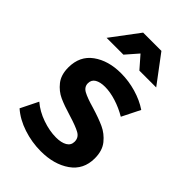

<svg xmlns="http://www.w3.org/2000/svg" viewBox="-227 -844 936 936"><g transform="rotate(45 241.0 -376.0)"><path d="M241 -439Q208 -439 188.5 -427.5Q169 -416 169 -392Q169 -367 193.5 -353.5Q218 -340 271 -325Q327 -308 363 -291.5Q399 -275 425.5 -242.5Q452 -210 452 -157Q452 -79 392 -37Q332 5 241 5Q179 5 120 -14.5Q61 -34 20 -70L65 -161Q101 -130 151 -112.5Q201 -95 246 -95Q282 -95 303.5 -107.5Q325 -120 325 -145Q325 -173 300 -187Q275 -201 219 -218Q165 -234 131 -249.5Q97 -265 72 -296.5Q47 -328 47 -379Q47 -458 104.5 -499.5Q162 -541 249 -541Q302 -541 353.5 -526Q405 -511 445 -484L398 -390Q359 -413 317.5 -426Q276 -439 241 -439ZM419 -613H303L248 -676L193 -613H77L185 -757H311Z"/></g></svg>

Font: Montserrat arm2 Medium
Style: Regular
Weight: 500
Designer: Julieta Ulanovsky
Foundry: Julieta Ulanovsky
Version: Version 6.000